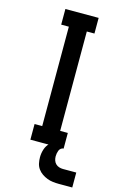

<svg xmlns="http://www.w3.org/2000/svg" viewBox="-138 -793 657 1043"><g transform="rotate(15 190.5 -271.5)"><path d="M94 0V-88H137V-647H94V-735H281V-647H238V-88H281V0ZM381 192H306Q289 192 272 190Q255 188 239.5 182Q224 176 210 166.5Q196 157 186 143Q176 129 172.5 112Q169 95 169 78Q169 56 176 34Q183 12 199 -3.5Q215 -19 237 -25.5Q259 -32 281 -32V0Q273 0 266 5.5Q259 11 256 19Q253 27 251.5 35Q250 43 250 52Q250 63 253.5 74Q257 85 265 93Q273 101 284 104.5Q295 108 306 108H381Z"/></g></svg>

Font: Zed Sans Semibold
Style: Regular
Weight: 600
Designer: Belleve Invis
Foundry: Belleve Invis
Version: Version 1.0.0; ttfautohint (v1.8.4)